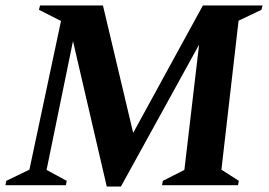

<svg xmlns="http://www.w3.org/2000/svg" viewBox="-34 -680 988 705"><path d="M-14 0 -11 -16 74 -57 190 -603 109 -644 113 -660H344L455 -192L711 -660H930L926 -644L842 -604L779 -57L843 -16L840 0H561L564 -16L643 -56L697 -516L410 5H358L234 -529L137 -56L211 -16L208 0Z"/></svg>

Font: Spectral
Style: Bold Italic
Weight: 700
Italic angle: -10°
Designer: Jean-Baptiste Levee
Foundry: Production Type
Version: Version 2.001